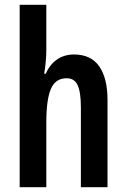

<svg xmlns="http://www.w3.org/2000/svg" viewBox="-20 -780 528 800"><path d="M173 -573Q173 -549 170.5 -521.5Q168 -494 164 -473H171Q187 -511 217.5 -532Q248 -553 288 -553Q359 -553 393.5 -503.5Q428 -454 428 -363V0H317V-333Q317 -396 303.5 -425Q290 -454 258 -454Q211 -454 192 -409.5Q173 -365 173 -270V0H62V-760H173Z"/></svg>

Font: Noto Sans Sinhala ExtraCondensed SemiBold
Style: Regular
Weight: 600
Width: 2
Designer: Jelle Bosma - Monotype Design Team
Foundry: Monotype Imaging Inc.
Version: Version 2.006; ttfautohint (v1.8.4.7-5d5b)